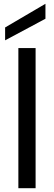

<svg xmlns="http://www.w3.org/2000/svg" viewBox="-20 -994 286 1014"><path d="M168 -740V0H77V-740ZM220 -895 7 -781V-849L220 -974Z"/></svg>

Font: MSTAGE
Style: Regular
Weight: 400
Designer: Ninad Kale (Devanagari), Jonny Pinhorn (Latin)
Foundry: Indian Type Foundry
Version: 4.004